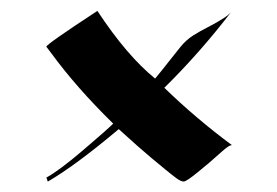

<svg xmlns="http://www.w3.org/2000/svg" viewBox="-20 -445 513 356"><path d="M408.7 -422.9Q351.1 -347.7 284.7 -282.2Q344.2 -224.6 410.2 -175.8Q405.8 -176.8 391.8 -164.3Q377.9 -151.9 367.7 -143.1Q357.4 -134.3 347.7 -126.5Q325.7 -108.4 320.6 -108.4Q315.4 -108.4 306.9 -114.7Q298.3 -121.1 286.4 -130.9Q274.4 -140.6 260.5 -152.3Q246.6 -164.1 234.4 -174.8Q222.2 -185.5 212.9 -194.1Q203.6 -202.6 200.2 -205.6Q120.1 -138.2 68.8 -108.4Q68.4 -108.4 67.6 -111.1Q66.9 -113.8 65.9 -115.7Q89.4 -128.4 134 -166.5Q178.7 -204.6 189.9 -215.8Q121.6 -282.7 75.2 -346.2L65.9 -358.4Q65.9 -362.8 160.6 -424.8Q214.8 -342.3 267.6 -299.3Q280.3 -314.5 292 -329.6Q303.7 -344.7 314.5 -357.9Q325.2 -371.1 338.4 -379.4Q351.6 -387.7 365.2 -394.5Q400.4 -412.6 408.7 -422.9Z"/></svg>

Font: Fondamento
Style: Regular
Weight: 400
Version: Version 1.000